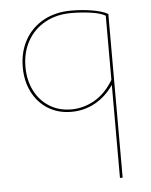

<svg xmlns="http://www.w3.org/2000/svg" viewBox="-51 -452 617 784"><g transform="rotate(-5 257.5 -60.0)"><path d="M420 -382V289H409V-92Q376 -45 331.5 -21Q287 3 236 3Q181 3 139.5 -23Q98 -49 75.5 -94Q53 -139 53 -196Q53 -258 80 -306.5Q107 -355 156 -382Q205 -409 270 -409Q315 -409 356 -402Q397 -395 420 -382ZM409 -113V-376Q388 -388 349 -393.5Q310 -399 270 -399Q208 -399 161.5 -373Q115 -347 89.5 -301Q64 -255 64 -196Q64 -142 85.5 -99Q107 -56 146 -31.5Q185 -7 236 -7Q286 -7 331.5 -33Q377 -59 409 -113Z"/></g></svg>

Font: Ysabeau Hairline
Style: Regular
Weight: 100
Designer: Christian Thalmann (Catharsis Fonts)
Version: Version 0.003